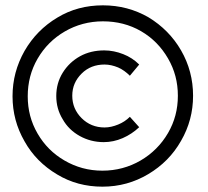

<svg xmlns="http://www.w3.org/2000/svg" viewBox="-20 -709 781 720"><path d="M537 -644C485 -674 428 -689 366 -689C303 -689 246 -674 195 -643C143 -612 102 -570 72 -518C42 -465 27 -409 27 -348C27 -287 42 -231 72 -179C101 -127 142 -86 194 -55C245 -24 302 -9 364 -9C427 -9 484 -25 536 -56C588 -87 629 -128 659 -181C689 -233 704 -289 704 -350C704 -411 689 -468 659 -520C629 -572 588 -613 537 -644ZM223 -591C266 -616 314 -629 366 -629C418 -629 466 -617 509 -592C552 -567 585 -533 610 -490C635 -447 647 -401 647 -350C647 -299 635 -253 610 -210C585 -167 550 -132 507 -107C464 -82 416 -69 364 -69C312 -69 265 -82 222 -107C179 -132 146 -165 121 -208C96 -251 84 -297 84 -348C84 -399 96 -446 121 -489C146 -532 180 -566 223 -591ZM423 -456C439 -449 454 -438 467 -425L502 -467C485 -484 465 -497 442 -506C419 -515 395 -520 371 -520C338 -520 307 -513 280 -498C253 -483 231 -462 215 -436C199 -410 191 -381 191 -349C191 -317 199 -288 215 -262C230 -235 252 -214 279 -199C306 -184 336 -176 369 -176C393 -176 417 -181 440 -191C463 -201 484 -215 502 -232L467 -271C454 -258 440 -249 423 -242C406 -235 389 -231 372 -231C338 -231 309 -243 286 -266C263 -289 251 -317 251 -350C251 -383 263 -410 286 -433C309 -456 338 -467 372 -467C389 -467 406 -463 423 -456Z"/></svg>

Font: Argentum Sans
Style: Regular
Weight: 400
Designer: Julieta Ulanovsky
Foundry: Julieta Ulanovsky
Version: Version 5.001;March 29, 2019;FontCreator 11.5.0.2425 64-bit